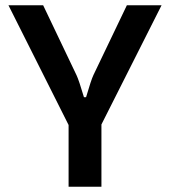

<svg xmlns="http://www.w3.org/2000/svg" viewBox="-20 -510 641 725"><path d="M590 -490 363 -40V195H239V-38L12 -490H143L269 -226Q278 -207 297 -143H305Q324 -208 333 -227L459 -490Z"/></svg>

Font: Exo 2 Semi Bold
Style: Regular
Weight: 600
Designer: Natanael Gama
Version: Version 1.001;PS 001.001;hotconv 1.0.88;makeotf.lib2.5.64775